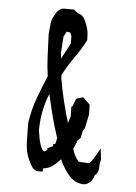

<svg xmlns="http://www.w3.org/2000/svg" viewBox="-55 -794 612 862"><g transform="rotate(5 251.5 -363.0)"><path d="M390.1 5.4Q373.5 25.9 353 25.9Q346.7 25.9 341.3 24.4Q312.5 20 289.8 -4.4Q267.1 -28.8 248 -68.8L244.1 -77.1Q227.1 -58.1 209.5 -44.9Q190.9 -31.2 167.5 -29.8L166.5 -14.6H145.5Q130.9 -14.6 120.1 -28.3Q111.3 -40 103 -59.1Q85.9 -92.8 84.5 -137.2Q83 -181.6 83 -228.5V-229Q92.8 -291 111.8 -342.3Q130.9 -393.6 151.9 -443.4Q145.5 -485.8 143.6 -533.7L139.6 -632.8Q141.6 -656.2 144 -678.5Q146.5 -700.7 157.2 -716.8Q173.8 -752 199.7 -752H244.6L246.6 -749.5Q258.8 -737.3 270.5 -733.9Q287.1 -729 297.4 -704.6Q306.2 -686 310.3 -667.7Q314.5 -649.4 314.5 -622.1V-620.1Q291 -575.2 264.6 -538.6Q238.3 -502 213.9 -456.1H212.9V-442.9Q222.7 -385.3 234.9 -335.9Q247.1 -286.6 260.7 -242.2L270.5 -272.5L269.5 -315.4L275.4 -320.3L280.8 -335.9L288.1 -354L318.4 -363.3L350.6 -332.5L351.6 -288.6L338.4 -225.1L330.6 -215.3L323.7 -180.7L309.6 -167L306.6 -155.3H304.7L303.2 -148.9L294.4 -129.9Q300.8 -104 315.4 -83.5Q319.3 -77.6 323.7 -73.2L370.1 -70.3Q378.9 -76.2 387.2 -89.4Q395.5 -102.5 405.3 -120.1L417 -141.1L422.9 -90.8Q419.9 -80.6 418.9 -74.7Q418 -64.9 418 -58.6Q418 -38.6 407.7 -24.4L406.7 -23.4L401.4 -20L397.9 -8.8ZM166 -364.3Q133.8 -285.6 133.8 -196.8Q140.1 -154.8 146.5 -135.7Q150.9 -122.6 157.2 -111.8L166 -105.5L178.7 -113.8V-121.1L203.1 -132.8V-142.6H211.4L213.4 -147.9L218.3 -170.4Q201.2 -220.7 188.7 -269.8Q176.3 -318.8 166 -364.3ZM202.1 -553.7 204.6 -527.3 242.2 -598.6V-631.3L235.8 -647.9L219.2 -649.9L207 -627.4Z"/></g></svg>

Font: Bakudai
Style: Bold
Weight: 700
Version: Version 1.48